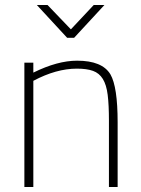

<svg xmlns="http://www.w3.org/2000/svg" viewBox="-20 -752 567 772"><path d="M453 0H418V-267Q418 -330 413 -370.5Q408 -411 393.5 -434.5Q379 -458 354 -467Q329 -476 289 -476Q206 -476 114 -427V0H78V-500H114V-460Q211 -508 290 -508Q391 -508 424 -453Q453 -403 453 -260ZM278 -600H250L128 -732H171L265 -634L357 -732H400Z"/></svg>

Font: Storia Sans Thin
Style: Regular
Weight: 100
Designer: Accademia di Belle Arti di Urbino and others
Foundry: Accademia di Belle Arti di Urbino and others.
Version: Version 60.001;May 25, 2020;FontCreator 12.0.0.2522 64-bit